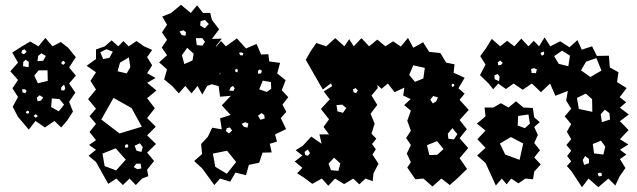

<svg xmlns="http://www.w3.org/2000/svg" viewBox="-20 -754 2654 800"><path d="M55 -267 33 -309 55 -350 32 -386 55 -421 23 -457 55 -493 31 -535 72 -561 106 -581 140 -561 169 -596 199 -561 233 -579 263 -556 296 -516 268 -473 296 -439 268 -406 294 -368 268 -330 284 -289 260 -252 235 -223 207 -250 167 -223 128 -250 100 -214ZM82 -549 72 -544 69 -533 80 -528 91 -538ZM171 -521 152 -532 139 -521 136 -499 160 -501ZM100 -496 87 -505 77 -496 76 -478 99 -474ZM245 -501 237 -496 236 -488 244 -484 252 -492ZM178 -461H141L123 -439L138 -407L179 -417ZM252 -386 247 -402 235 -390V-378L247 -377ZM91 -375 84 -382H72L74 -369L85 -365ZM160 -348 145 -357 133 -347 137 -332 151 -335ZM228 -341 196 -344 193 -308 225 -290 247 -318ZM101 -290 93 -293 87 -285 95 -280 101 -283ZM135 -274 128 -278 120 -271 128 -264 136 -267Z M380 -79 349 -105 380 -130 351 -150 380 -170 353 -204 380 -238 353 -270 380 -301 347 -341 380 -381 357 -417 380 -453 341 -480 380 -508V-548L417 -561L445 -586L473 -561L494 -583L516 -561L549 -583L580 -561L614 -546L593 -516L614 -482L593 -449L628 -429L593 -409L632 -377L593 -345L625 -303L593 -262L629 -226L593 -190L630 -154L593 -118L622 -83L593 -47L598 -20L572 -10L546 17L520 -10L492 17L465 -10L431 12ZM450 -539 423 -549 398 -536 410 -508 436 -513ZM517 -515 480 -493 470 -457 508 -448 523 -474ZM528 -304 453 -346 402 -256 478 -198 571 -226ZM563 -157 541 -147 549 -126 569 -121 575 -141ZM510 -154 501 -149V-139H511L515 -146ZM504 -89 462 -136 407 -114 416 -62 464 -44ZM566 -72H548L537 -58L552 -49L569 -52Z M822 -53 789 -83 822 -112 818 -154 846 -184 864 -222 904 -215 897 -261 941 -275 904 -315 942 -355 897 -351 891 -395 863 -403 843 -396 823 -360 803 -396 778 -365 752 -396 725 -365 697 -396 664 -423 676 -465 643 -494 676 -524 654 -556 676 -588 655 -619 676 -651 656 -685 693 -700 734 -734 775 -700 801 -732 826 -700H856L863 -671L893 -632L863 -592L904 -593L879 -561L880 -560L882 -561L901 -583L921 -561L967 -594L1005 -552L1049 -571L1068 -527L1098 -528L1102 -498L1147 -492L1135 -448L1170 -420L1154 -378L1181 -349L1157 -318L1173 -288L1150 -262L1172 -216L1126 -194L1134 -164L1104 -155L1112 -119L1074 -118L1060 -76L1017 -67L1005 -24L961 -35L939 3L897 -10L873 17ZM834 -671 816 -666 814 -648 833 -636 850 -654ZM744 -628 728 -623 737 -608 753 -605 755 -620ZM823 -595H796L800 -566L824 -564L834 -580ZM787 -530 760 -555 738 -524 748 -487 782 -502ZM994 -532 986 -536 976 -534 981 -524 991 -523ZM971 -460 968 -468 960 -464V-456L969 -452ZM1062 -465 1055 -459V-447L1068 -448L1071 -460ZM894 -443 898 -446 897 -452ZM1109 -412 1075 -418 1060 -382 1091 -371 1110 -384ZM958 -386 951 -396 942 -391 935 -377 952 -375ZM1081 -275 1070 -283 1055 -272 1065 -255 1083 -260ZM1015 -239 1002 -245 987 -238 996 -226 1011 -222ZM938 -223 925 -220 921 -208 934 -198 947 -210ZM926 -126 867 -114 877 -59 925 -30 964 -79Z M1274 -470 1254 -505 1274 -540 1298 -575 1339 -561 1377 -595 1415 -561 1435 -591 1454 -561 1486 -595 1518 -561 1552 -589 1586 -561 1618 -582 1650 -560 1680 -596 1702 -555 1743 -578 1768 -538 1815 -533 1839 -493 1874 -486 1870 -451 1916 -430 1890 -386 1916 -364 1895 -338 1933 -296 1895 -254 1925 -216 1895 -178 1931 -137 1895 -95 1926 -50 1887 -12 1854 17 1819 -10 1782 23 1744 -10 1711 -7 1692 -34 1677 -56 1692 -78 1675 -114 1692 -150 1672 -179 1692 -209 1677 -251 1692 -293 1664 -316 1691 -341 1660 -356 1665 -389 1624 -370 1596 -406 1570 -384 1552 -400 1554 -387 1528 -356 1552 -317 1524 -280 1541 -239 1528 -197 1548 -176 1530 -154 1546 -132 1532 -110 1557 -72 1536 -31 1533 1 1503 -10 1477 14 1452 -10 1414 13 1376 -10 1348 20 1321 -10 1281 12 1245 -15 1218 -32 1240 -55 1208 -81 1240 -106 1212 -128 1242 -147 1277 -185 1320 -155 1311 -194H1351L1328 -225L1351 -257L1317 -300L1354 -340L1329 -373L1364 -395L1360 -405L1358 -406L1325 -381ZM1750 -471 1702 -482 1685 -442 1709 -413 1744 -427ZM1872 -404 1865 -405 1861 -400 1865 -391 1873 -396ZM1471 -377 1462 -387 1451 -382 1453 -370 1464 -366ZM1805 -348 1785 -354 1773 -339 1783 -323 1797 -331ZM1423 -304 1406 -318 1382 -316 1386 -290 1409 -284ZM1886 -195 1865 -220 1846 -197 1848 -176 1871 -173ZM1828 -133 1801 -166 1759 -149 1769 -108 1802 -109ZM1272 -116 1262 -131 1249 -121 1252 -108 1263 -105ZM1398 -73 1372 -97 1349 -72 1359 -45 1390 -42Z M2360 -42 2342 -62 2360 -82 2343 -104 2360 -126 2340 -150 2360 -174 2342 -205 2360 -237 2333 -269 2360 -301 2339 -335 2346 -375 2294 -355 2272 -406 2234 -370 2196 -406 2158 -380 2120 -406 2088 -383 2056 -406 2035 -382 2016 -406 1980 -441 2003 -485 1981 -520 2005 -553 2029 -592 2064 -561 2093 -584 2123 -561 2152 -593 2182 -561 2204 -584 2226 -561 2249 -598 2273 -561 2314 -582 2353 -557 2386 -587 2404 -547 2447 -561 2467 -521 2517 -522 2521 -473 2557 -453 2551 -412 2591 -387 2562 -349 2589 -328 2563 -305 2600 -277 2563 -249 2599 -212 2563 -174 2598 -152 2563 -130 2590 -110 2563 -91 2586 -54 2561 -18 2544 19 2515 -10 2473 26 2432 -10 2405 26ZM2355 -522 2322 -543 2289 -520 2308 -488 2348 -478ZM2247 -539 2236 -536 2232 -530 2238 -522 2247 -527ZM2465 -512 2422 -497 2401 -461 2440 -433 2486 -460ZM2075 -492 2064 -502 2054 -494 2056 -482 2067 -483ZM2217 -465 2206 -470 2193 -467 2195 -450 2213 -449ZM2062 -434 2054 -446 2040 -440 2041 -424 2059 -416ZM2421 -364 2384 -346 2392 -300 2448 -288 2447 -341ZM2003 -75 1968 -106 2003 -138 1969 -174 2003 -210 1967 -239 2003 -269 1999 -306H2036L2067 -324L2099 -306L2130 -332L2161 -306L2200 -304L2206 -265L2229 -245L2206 -225L2221 -192L2206 -158L2230 -128L2206 -98L2233 -69L2206 -39L2201 -7L2169 -10L2140 10L2110 -10L2091 14L2071 -10L2046 19ZM2519 -283 2500 -297 2483 -278 2488 -245 2522 -256ZM2182 -277 2139 -271 2137 -231 2167 -220 2188 -239ZM2160 -156 2109 -183 2063 -156 2085 -110 2145 -88ZM2484 -168 2450 -154 2455 -115 2494 -110 2502 -143ZM2434 -92 2418 -104 2408 -87 2414 -67 2434 -74ZM2488 -30 2481 -35 2470 -31 2475 -19 2487 -21Z"/></svg>

Font: Rubik Gemstones
Style: Regular
Weight: 400
Designer: Hubert and Fischer, NaN
Foundry: Hubert and Fischer, NaN
Version: Version 2.200